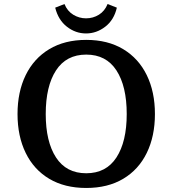

<svg xmlns="http://www.w3.org/2000/svg" viewBox="-20 -918 857 953"><path d="M67 -352Q67 -462 107.5 -545Q148 -628 224.5 -674Q301 -720 408 -720Q515 -720 591.5 -674Q668 -628 708.5 -545Q749 -462 749 -352Q749 -242 708.5 -159Q668 -76 591.5 -30.5Q515 15 408 15Q301 15 224.5 -30.5Q148 -76 107.5 -159Q67 -242 67 -352ZM609 -352Q609 -490 558 -568.5Q507 -647 408 -647Q309 -647 258 -568.5Q207 -490 207 -352Q207 -215 258 -136.5Q309 -58 408 -58Q507 -58 558 -136.5Q609 -215 609 -352ZM407 -827Q442 -827 471 -845Q500 -863 514 -898L560 -880Q546 -819 502.5 -785.5Q459 -752 407 -752Q355 -752 312 -785.5Q269 -819 254 -880L300 -898Q314 -863 343.5 -845Q373 -827 407 -827Z"/></svg>

Font: Andada Pro
Style: Bold
Weight: 700
Designer: Carolina Giovagnoli
Foundry: Huerta Tipografica
Version: Version 3.005; ttfautohint (v1.8.4)